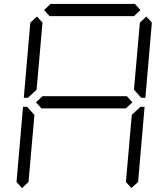

<svg xmlns="http://www.w3.org/2000/svg" viewBox="-20 -1020 856 976"><path d="M92 -64 64 -95 97 -477H118L127 -467L155 -436L125 -95ZM163 -500 196 -531H625L653 -500L620 -469H191ZM232 -938 204 -969 237 -1000H666L694 -969L661 -938ZM133 -533 122 -523H101L134 -905L168 -936L196 -905L166 -564ZM724 -936 752 -905 719 -523H698L689 -533L661 -564L691 -905ZM683 -467 694 -477H715L682 -95L648 -64L620 -95L650 -436Z"/></svg>

Font: DSEG7 Classic Mini
Style: Light Italic
Weight: 300
Italic angle: -5°
Designer: Keshikan(Twitter:@keshinomi_88pro)
Version: Version 0.46